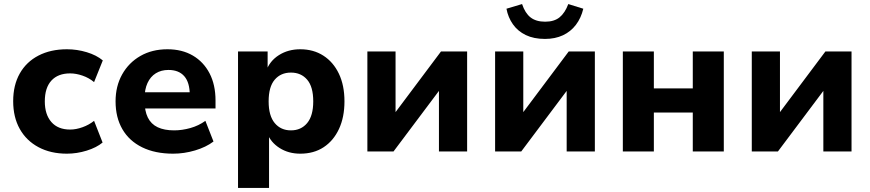

<svg xmlns="http://www.w3.org/2000/svg" viewBox="-20 -747 4289 947"><path d="M310 11Q230 11 170 -21Q110 -53 77.5 -111Q45 -169 45 -248Q45 -327 77.5 -384.5Q110 -442 170 -473Q230 -504 310 -504Q360 -504 408 -489.5Q456 -475 487 -449L444 -342Q419 -363 387 -374Q355 -385 326 -385Q266 -385 233.5 -349.5Q201 -314 201 -247Q201 -182 233.5 -145Q266 -108 326 -108Q355 -108 387 -119.5Q419 -131 444 -151L486 -44Q456 -19 407.5 -4Q359 11 310 11Z M834 11Q745 11 681 -20.5Q617 -52 583.5 -110Q550 -168 550 -247Q550 -322 582.5 -380Q615 -438 672.5 -471Q730 -504 806 -504Q878 -504 931 -473Q984 -442 1013.5 -385.5Q1043 -329 1043 -251V-212H675V-292H931L916 -278Q916 -340 889 -371Q862 -402 811 -402Q775 -402 748.5 -385.5Q722 -369 707.5 -337.5Q693 -306 693 -261V-251Q693 -200 709 -167.5Q725 -135 757.5 -119.5Q790 -104 839 -104Q878 -104 919 -115.5Q960 -127 993 -151L1033 -49Q996 -21 942 -5Q888 11 834 11Z M1154 180V-493H1300V-397H1293Q1310 -446 1355.5 -475Q1401 -504 1461 -504Q1526 -504 1575 -472.5Q1624 -441 1651.5 -383.5Q1679 -326 1679 -247Q1679 -169 1652 -111Q1625 -53 1576.5 -21Q1528 11 1461 11Q1403 11 1359 -17Q1315 -45 1298 -90H1307V180ZM1415 -104Q1465 -104 1495 -140Q1525 -176 1525 -247Q1525 -319 1495 -354Q1465 -389 1415 -389Q1365 -389 1335 -354Q1305 -319 1305 -247Q1305 -176 1335 -140Q1365 -104 1415 -104Z M1792 0V-493H1931V-166H1910L2155 -493H2284V0H2145V-328H2167L1921 0Z M2422 0V-493H2561V-166H2540L2785 -493H2914V0H2775V-328H2797L2551 0ZM2668 -555Q2613 -555 2573.5 -574Q2534 -593 2510 -627Q2486 -661 2478 -704L2555 -727Q2570 -682 2597 -661Q2624 -640 2669 -640Q2714 -640 2740.5 -662Q2767 -684 2783 -727L2857 -704Q2846 -658 2820.5 -624.5Q2795 -591 2756.5 -573Q2718 -555 2668 -555Z M3052 0V-493H3205V-311H3397V-493H3550V0H3397V-192H3205V0Z M3688 0V-493H3827V-166H3806L4051 -493H4180V0H4041V-328H4063L3817 0Z"/></svg>

Font: Nunito Sans 11pt ExtraBold
Style: Regular
Weight: 800
Version: Version 3.101;gftools[0.9.27]